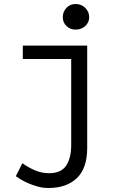

<svg xmlns="http://www.w3.org/2000/svg" viewBox="-20 -728 640 960"><path d="M336 -433H94V-500H416V12Q416 113 364.5 162.5Q313 212 222 212Q195 212 169.5 205Q144 198 122 188.5Q100 179 83.5 169Q67 159 59 153L92 88Q119 108 153.5 123Q188 138 225 138Q285 138 310.5 100.5Q336 63 336 -3ZM294 -642Q294 -669 312 -688.5Q330 -708 358 -708Q387 -708 406.5 -688.5Q426 -669 426 -642Q426 -616 406.5 -598Q387 -580 358 -580Q330 -580 312 -598Q294 -616 294 -642Z"/></svg>

Font: PT Mono
Style: Regular
Weight: 400
Monospace: yes
Designer: A.Korolkova, I.Chaeva
Foundry: ParaType Ltd
Version: Version 1.001W OFL